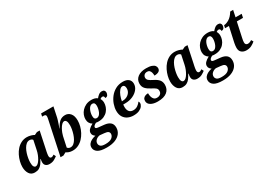

<svg xmlns="http://www.w3.org/2000/svg" viewBox="11 -1797 4285 3075"><g transform="rotate(-30 2154.0 -260.0)"><path d="M171 10Q105 10 72 -41Q39 -92 39 -167Q39 -214 52 -266Q65 -318 89.5 -368Q114 -418 150 -458Q186 -498 233.5 -522Q281 -546 338 -546Q375 -546 412.5 -535Q450 -524 470 -511L521 -535H572L506 -222Q503 -211 499 -190.5Q495 -170 491.5 -149Q488 -128 488 -115Q488 -68 520 -68Q533 -68 544.5 -73.5Q556 -79 571 -89L591 -49Q567 -30 531 -10Q495 10 443 10Q402 10 376.5 -11Q351 -32 351 -73Q351 -87 353 -101Q355 -115 358 -133H352Q329 -88 305 -56Q281 -24 249 -7Q217 10 171 10ZM232 -68Q253 -68 274.5 -87Q296 -106 315.5 -138Q335 -170 350.5 -209Q366 -248 374 -288L409 -455Q401 -469 385 -476Q369 -483 351 -483Q319 -483 292.5 -461.5Q266 -440 245.5 -404Q225 -368 211.5 -325.5Q198 -283 191 -241Q184 -199 184 -166Q184 -111 198 -89.5Q212 -68 232 -68Z M873 10Q834 10 803 -1Q772 -12 755 -26L701 3H647L777 -609Q782 -633 784.5 -647Q787 -661 787 -673Q787 -693 776 -700.5Q765 -708 740 -708H717L728 -760H956L916 -570Q913 -556 905.5 -532.5Q898 -509 889.5 -483.5Q881 -458 873 -436Q865 -414 862 -403H866Q901 -474 942.5 -510Q984 -546 1046 -546Q1104 -546 1142 -501Q1180 -456 1180 -370Q1180 -321 1166.5 -268.5Q1153 -216 1127 -166.5Q1101 -117 1063.5 -77Q1026 -37 978 -13.5Q930 10 873 10ZM868 -53Q901 -53 927.5 -75Q954 -97 974 -132.5Q994 -168 1007.5 -210Q1021 -252 1028 -292.5Q1035 -333 1035 -365Q1035 -421 1021 -444.5Q1007 -468 987 -468Q962 -468 939 -445Q916 -422 897.5 -388.5Q879 -355 867 -322.5Q855 -290 851 -271L810 -81Q819 -69 834 -61Q849 -53 868 -53Z M1369 240Q1254 240 1203.5 205.5Q1153 171 1153 115Q1153 78 1174.5 51Q1196 24 1230.5 7.5Q1265 -9 1303 -17Q1286 -27 1271.5 -45.5Q1257 -64 1257 -92Q1257 -125 1282.5 -152.5Q1308 -180 1360 -208Q1330 -224 1313 -254Q1296 -284 1296 -325Q1296 -361 1310.5 -399.5Q1325 -438 1355 -471Q1385 -504 1429.5 -525Q1474 -546 1534 -546Q1564 -546 1591.5 -538.5Q1619 -531 1639 -514Q1661 -542 1687.5 -562Q1714 -582 1747 -582Q1775 -582 1789 -567Q1803 -552 1803 -531Q1803 -507 1790.5 -483.5Q1778 -460 1742 -460Q1743 -502 1711 -502Q1698 -502 1688 -497Q1678 -492 1667 -484Q1677 -469 1683 -448.5Q1689 -428 1689 -406Q1689 -370 1676 -331.5Q1663 -293 1635 -260.5Q1607 -228 1564 -208Q1521 -188 1461 -188Q1451 -188 1437.5 -189Q1424 -190 1416 -192Q1393 -182 1377 -167.5Q1361 -153 1361 -137Q1361 -121 1375.5 -115.5Q1390 -110 1412 -108L1517 -97Q1584 -90 1621.5 -58Q1659 -26 1659 36Q1659 96 1625 142Q1591 188 1526.5 214Q1462 240 1369 240ZM1464 -249Q1489 -249 1507.5 -265.5Q1526 -282 1538 -308Q1550 -334 1556.5 -363.5Q1563 -393 1563 -420Q1563 -485 1515 -485Q1491 -485 1472.5 -469Q1454 -453 1441.5 -427Q1429 -401 1422.5 -371.5Q1416 -342 1416 -316Q1416 -280 1428.5 -264.5Q1441 -249 1464 -249ZM1379 181Q1461 181 1498 151Q1535 121 1535 82Q1535 54 1515 39Q1495 24 1447 20L1366 12Q1324 18 1295 44.5Q1266 71 1266 108Q1266 138 1289.5 159.5Q1313 181 1379 181Z M1998 10Q1941 10 1894 -12Q1847 -34 1819 -79Q1791 -124 1791 -193Q1791 -249 1812 -310.5Q1833 -372 1874 -425.5Q1915 -479 1975.5 -512.5Q2036 -546 2114 -546Q2181 -546 2217.5 -515.5Q2254 -485 2254 -431Q2254 -376 2217.5 -329.5Q2181 -283 2118 -254.5Q2055 -226 1974 -226H1939Q1938 -216 1937 -205Q1936 -194 1936 -183Q1936 -127 1961 -96Q1986 -65 2036 -65Q2082 -65 2118 -90Q2154 -115 2173 -145Q2185 -134 2185 -109Q2185 -84 2165 -56Q2145 -28 2103.5 -9Q2062 10 1998 10ZM1954 -281Q2000 -281 2037 -299Q2074 -317 2096 -349Q2118 -381 2118 -424Q2118 -454 2106 -470.5Q2094 -487 2074 -487Q2044 -487 2017.5 -456Q1991 -425 1972.5 -377.5Q1954 -330 1946 -281Z M2445 10Q2365 10 2317 -19Q2269 -48 2269 -98Q2269 -130 2284 -148.5Q2299 -167 2323 -175.5Q2347 -184 2373 -184Q2373 -148 2381.5 -117.5Q2390 -87 2409.5 -68Q2429 -49 2463 -49Q2503 -49 2527 -69.5Q2551 -90 2551 -127Q2551 -161 2527.5 -181Q2504 -201 2457 -224Q2396 -255 2363 -291Q2330 -327 2330 -384Q2330 -458 2387.5 -502Q2445 -546 2544 -546Q2608 -546 2645.5 -532.5Q2683 -519 2699 -498Q2715 -477 2715 -453Q2715 -413 2685 -395Q2655 -377 2604 -377Q2604 -404 2598 -430Q2592 -456 2576 -473Q2560 -490 2532 -490Q2496 -490 2476.5 -470.5Q2457 -451 2456 -422Q2456 -390 2480.5 -369.5Q2505 -349 2552 -326Q2618 -294 2647 -257.5Q2676 -221 2676 -167Q2676 -85 2618 -37.5Q2560 10 2445 10Z M2905 10Q2839 10 2806 -41Q2773 -92 2773 -167Q2773 -214 2786 -266Q2799 -318 2823.5 -368Q2848 -418 2884 -458Q2920 -498 2967.5 -522Q3015 -546 3072 -546Q3109 -546 3146.5 -535Q3184 -524 3204 -511L3255 -535H3306L3240 -222Q3237 -211 3233 -190.5Q3229 -170 3225.5 -149Q3222 -128 3222 -115Q3222 -68 3254 -68Q3267 -68 3278.5 -73.5Q3290 -79 3305 -89L3325 -49Q3301 -30 3265 -10Q3229 10 3177 10Q3136 10 3110.5 -11Q3085 -32 3085 -73Q3085 -87 3087 -101Q3089 -115 3092 -133H3086Q3063 -88 3039 -56Q3015 -24 2983 -7Q2951 10 2905 10ZM2966 -68Q2987 -68 3008.5 -87Q3030 -106 3049.5 -138Q3069 -170 3084.5 -209Q3100 -248 3108 -288L3143 -455Q3135 -469 3119 -476Q3103 -483 3085 -483Q3053 -483 3026.5 -461.5Q3000 -440 2979.5 -404Q2959 -368 2945.5 -325.5Q2932 -283 2925 -241Q2918 -199 2918 -166Q2918 -111 2932 -89.5Q2946 -68 2966 -68Z M3518 240Q3403 240 3352.5 205.5Q3302 171 3302 115Q3302 78 3323.5 51Q3345 24 3379.5 7.5Q3414 -9 3452 -17Q3435 -27 3420.5 -45.5Q3406 -64 3406 -92Q3406 -125 3431.5 -152.5Q3457 -180 3509 -208Q3479 -224 3462 -254Q3445 -284 3445 -325Q3445 -361 3459.5 -399.5Q3474 -438 3504 -471Q3534 -504 3578.5 -525Q3623 -546 3683 -546Q3713 -546 3740.5 -538.5Q3768 -531 3788 -514Q3810 -542 3836.5 -562Q3863 -582 3896 -582Q3924 -582 3938 -567Q3952 -552 3952 -531Q3952 -507 3939.5 -483.5Q3927 -460 3891 -460Q3892 -502 3860 -502Q3847 -502 3837 -497Q3827 -492 3816 -484Q3826 -469 3832 -448.5Q3838 -428 3838 -406Q3838 -370 3825 -331.5Q3812 -293 3784 -260.5Q3756 -228 3713 -208Q3670 -188 3610 -188Q3600 -188 3586.5 -189Q3573 -190 3565 -192Q3542 -182 3526 -167.5Q3510 -153 3510 -137Q3510 -121 3524.5 -115.5Q3539 -110 3561 -108L3666 -97Q3733 -90 3770.5 -58Q3808 -26 3808 36Q3808 96 3774 142Q3740 188 3675.5 214Q3611 240 3518 240ZM3613 -249Q3638 -249 3656.5 -265.5Q3675 -282 3687 -308Q3699 -334 3705.5 -363.5Q3712 -393 3712 -420Q3712 -485 3664 -485Q3640 -485 3621.5 -469Q3603 -453 3590.5 -427Q3578 -401 3571.5 -371.5Q3565 -342 3565 -316Q3565 -280 3577.5 -264.5Q3590 -249 3613 -249ZM3528 181Q3610 181 3647 151Q3684 121 3684 82Q3684 54 3664 39Q3644 24 3596 20L3515 12Q3473 18 3444 44.5Q3415 71 3415 108Q3415 138 3438.5 159.5Q3462 181 3528 181Z M4084 10Q4032 10 3997.5 -18.5Q3963 -47 3963 -104Q3963 -123 3966 -147.5Q3969 -172 3973 -191L4034 -469H3962L3973 -519Q4013 -519 4066.5 -550.5Q4120 -582 4167 -659H4221L4195 -536H4308L4294 -469H4180L4121 -197Q4110 -147 4110 -119Q4110 -95 4122.5 -82.5Q4135 -70 4155 -70Q4175 -70 4194 -77.5Q4213 -85 4228 -96L4250 -58Q4218 -30 4178.5 -10Q4139 10 4084 10Z"/></g></svg>

Font: Noto Serif SemiCondensed
Style: Bold Italic
Weight: 700
Width: 4
Italic angle: -12°
Designer: Monotype Design Team
Foundry: Monotype Imaging Inc.
Version: Version 2.014